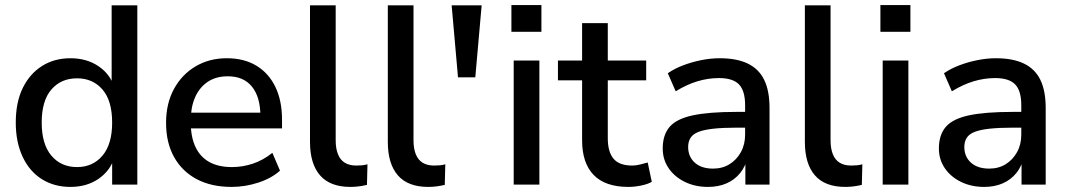

<svg xmlns="http://www.w3.org/2000/svg" viewBox="-20 -726 4200 755"><path d="M257 9Q193 9 144.5 -21.5Q96 -52 69 -109.5Q42 -167 42 -244Q42 -323 69 -379Q96 -435 144.5 -466Q193 -497 257 -497Q321 -497 367.5 -465.5Q414 -434 430 -381H419V-705H520V0H421V-110H431Q415 -56 368.5 -23.5Q322 9 257 9ZM283 -69Q345 -69 383 -114Q421 -159 421 -244Q421 -330 383 -374Q345 -418 283 -418Q220 -418 182 -374Q144 -330 144 -244Q144 -159 182 -114Q220 -69 283 -69Z M891 9Q811 9 753.5 -21.5Q696 -52 664.5 -108.5Q633 -165 633 -243Q633 -319 664 -376Q695 -433 749 -465Q803 -497 872 -497Q940 -497 988.5 -467.5Q1037 -438 1063 -384Q1089 -330 1089 -255V-221H713V-283H1021L1004 -269Q1004 -344 971 -385Q938 -426 876 -426Q829 -426 796.5 -404Q764 -382 747 -343Q730 -304 730 -252V-246Q730 -188 748.5 -148.5Q767 -109 803 -89Q839 -69 892 -69Q934 -69 974.5 -82.5Q1015 -96 1051 -125L1081 -55Q1048 -25 996 -8Q944 9 891 9Z M1358 9Q1278 9 1238.5 -36.5Q1199 -82 1199 -168V-705H1300V-174Q1300 -142 1309 -119.5Q1318 -97 1336 -86Q1354 -75 1381 -75Q1393 -75 1404 -76Q1415 -77 1425 -80L1423 1Q1406 5 1390 7Q1374 9 1358 9Z M1664 9Q1584 9 1544.5 -36.5Q1505 -82 1505 -168V-705H1606V-174Q1606 -142 1615 -119.5Q1624 -97 1642 -86Q1660 -75 1687 -75Q1699 -75 1710 -76Q1721 -77 1731 -80L1729 1Q1712 5 1696 7Q1680 9 1664 9Z M1781 -422 1756 -705H1874L1849 -422Z M1991 -601V-706H2109V-601ZM2000 0V-488H2101V0Z M2451 9Q2360 9 2314.5 -38Q2269 -85 2269 -174V-410H2174V-488H2269V-635H2370V-488H2521V-410H2370V-182Q2370 -129 2392.5 -102Q2415 -75 2466 -75Q2481 -75 2496.5 -79Q2512 -83 2527 -87L2543 -11Q2528 -2 2501.5 3.5Q2475 9 2451 9Z M2764 9Q2713 9 2672.5 -11Q2632 -31 2609 -65Q2586 -99 2586 -142Q2586 -196 2613.5 -227.5Q2641 -259 2704.5 -272.5Q2768 -286 2876 -286H2923V-224H2877Q2823 -224 2786 -220Q2749 -216 2727 -207.5Q2705 -199 2695.5 -184Q2686 -169 2686 -148Q2686 -110 2712 -86.5Q2738 -63 2784 -63Q2821 -63 2849 -80.5Q2877 -98 2893.5 -128Q2910 -158 2910 -197V-312Q2910 -369 2886 -394Q2862 -419 2807 -419Q2765 -419 2723 -406.5Q2681 -394 2637 -367L2606 -438Q2632 -456 2666 -469Q2700 -482 2737.5 -489.5Q2775 -497 2810 -497Q2877 -497 2920.5 -476Q2964 -455 2985 -412Q3006 -369 3006 -301V0H2911V-109H2920Q2912 -72 2890.5 -45.5Q2869 -19 2837 -5Q2805 9 2764 9Z M3304 9Q3224 9 3184.5 -36.5Q3145 -82 3145 -168V-705H3246V-174Q3246 -142 3255 -119.5Q3264 -97 3282 -86Q3300 -75 3327 -75Q3339 -75 3350 -76Q3361 -77 3371 -80L3369 1Q3352 5 3336 7Q3320 9 3304 9Z M3442 -601V-706H3560V-601ZM3451 0V-488H3552V0Z M3850 9Q3799 9 3758.5 -11Q3718 -31 3695 -65Q3672 -99 3672 -142Q3672 -196 3699.5 -227.5Q3727 -259 3790.5 -272.5Q3854 -286 3962 -286H4009V-224H3963Q3909 -224 3872 -220Q3835 -216 3813 -207.5Q3791 -199 3781.5 -184Q3772 -169 3772 -148Q3772 -110 3798 -86.5Q3824 -63 3870 -63Q3907 -63 3935 -80.5Q3963 -98 3979.5 -128Q3996 -158 3996 -197V-312Q3996 -369 3972 -394Q3948 -419 3893 -419Q3851 -419 3809 -406.5Q3767 -394 3723 -367L3692 -438Q3718 -456 3752 -469Q3786 -482 3823.5 -489.5Q3861 -497 3896 -497Q3963 -497 4006.5 -476Q4050 -455 4071 -412Q4092 -369 4092 -301V0H3997V-109H4006Q3998 -72 3976.5 -45.5Q3955 -19 3923 -5Q3891 9 3850 9Z"/></svg>

Font: Nunito Sans 12pt SemiBold
Style: Regular
Weight: 600
Designer: Vernon Adams
Foundry: Vernon Adams
Version: Version 3.101;gftools[0.9.27]